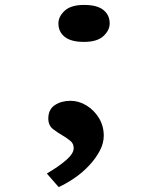

<svg xmlns="http://www.w3.org/2000/svg" viewBox="-20 -556 615 779"><path d="M218 203 170 148Q218 120 248.5 93.5Q279 67 279 45Q279 27 266 16Q253 5 236 -5Q215 -17 195.5 -32Q176 -47 176 -75Q176 -112 202.5 -129.5Q229 -147 266 -147Q300 -147 331 -128Q362 -109 381.5 -77Q401 -45 401 -5Q401 25 385 55.5Q369 86 342.5 114.5Q316 143 283.5 165.5Q251 188 218 203ZM321 -386Q268 -386 242.5 -406.5Q217 -427 217 -461Q217 -489 242.5 -512.5Q268 -536 321 -536Q374 -536 399.5 -515.5Q425 -495 425 -461Q425 -433 399.5 -409.5Q374 -386 321 -386Z"/></svg>

Font: Lexend Zetta
Style: Regular
Weight: 400
Designer: Bonnie Shaver-Troup, Thomas Jockin
Foundry: Lexend
Version: Version 1.007